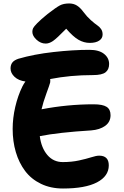

<svg xmlns="http://www.w3.org/2000/svg" viewBox="-20 -1020 718 1110"><path d="M244.1 -768.1Q215.3 -768.1 191.2 -790.3Q167 -812.5 167 -835.9Q167 -847.7 171.4 -856.9Q175.8 -866.2 195.3 -886.2Q214.8 -906.2 254.9 -939Q304.2 -977.1 325.7 -988.5Q347.2 -1000 379.9 -1000Q405.3 -1000 424.6 -988Q443.8 -976.1 462.9 -950.2Q482.4 -923.8 505.1 -903.6Q527.8 -883.3 541.3 -874.5Q554.7 -865.7 564 -852.5Q573.2 -839.4 573.2 -820.8Q573.2 -798.3 553.5 -785.2Q533.7 -772 499 -772Q465.3 -772 434.1 -789.8Q402.8 -807.6 362.8 -854Q307.6 -797.4 285.9 -782.7Q264.2 -768.1 244.1 -768.1ZM344.2 69.8Q272.9 69.8 216.8 42.7Q160.6 15.6 125.2 -31.5Q89.8 -78.6 71.5 -140.6Q53.2 -202.6 53.2 -274.9Q53.2 -336.9 68.1 -401.6Q83 -466.3 109.9 -521Q117.7 -536.1 127 -548.8Q86.9 -554.2 64 -575.9Q41 -597.7 41 -624Q41 -645 51.3 -658.4Q61.5 -671.9 85.9 -680.2Q175.8 -706.5 289.3 -719.2Q402.8 -731.9 497.1 -731.9Q552.2 -731.9 581.5 -708.5Q610.8 -685.1 610.8 -649.9Q610.8 -618.2 590.3 -602.1Q569.8 -585.9 517.1 -585.9Q386.7 -585.9 270 -563Q271.5 -554.2 270 -543Q267.1 -530.8 248 -479Q229 -427.2 220.2 -388.2Q370.6 -417 521 -417Q573.7 -417 596.4 -402.3Q619.1 -387.7 619.1 -354Q619.1 -314.9 588.1 -292.5Q557.1 -270 506.8 -266.1Q317.4 -254.4 210 -232.9Q218.8 -165 253.7 -124Q288.6 -83 342.8 -83Q393.6 -83 436.3 -92.3Q479 -101.6 507.8 -110.8Q536.6 -120.1 553.2 -120.1Q608.9 -120.1 608.9 -64Q608.9 -1.5 540.8 34.2Q472.7 69.8 344.2 69.8Z"/></svg>

Font: Shantell Sans Irregular Bouncy
Style: Bold
Weight: 700
Designer: Stephen Nixon, Anya Danilova, Shantell Martin
Foundry: Arrow Type
Version: Version 1.006;[9816181b4]